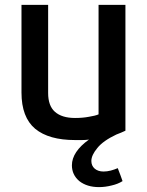

<svg xmlns="http://www.w3.org/2000/svg" viewBox="-20 -559 597 781"><path d="M490.2 -27.3Q490.2 -155.3 490.2 -539.1Q462.9 -539.1 380.9 -539.1Q380.9 -427.7 380.9 -93.8Q367.2 -87.9 341.8 -84Q316.4 -79.1 285.2 -79.1Q231.4 -79.1 203.1 -104.5Q175.8 -128.9 175.8 -180.7Q175.8 -300.8 175.8 -539.1Q148.4 -539.1 67.4 -539.1Q67.4 -450.2 67.4 -182.6Q67.4 -82 123 -35.2Q178.7 10.7 285.2 10.7Q299.8 10.7 313.5 10.7Q328.1 10.7 341.8 8.8Q307.6 33.2 290 59.6Q272.5 85.9 272.5 113.3Q272.5 152.3 302.7 177.7Q334 202.1 382.8 202.1Q408.2 202.1 434.6 195.3Q460 189.5 478.5 177.7Q472.7 160.2 459 125Q445.3 130.9 430.7 134.8Q415 138.7 401.4 138.7Q378.9 138.7 365.2 127Q351.6 115.2 351.6 95.7Q351.6 72.3 376 43Q399.4 13.7 453.1 -11.7Q463.9 -15.6 472.7 -19.5Q482.4 -23.4 490.2 -27.3Z"/></svg>

Font: DaxlinePro-Medium
Style: Medium
Weight: 400
Designer: Hans Reichel
Version: Version 7.502; 2006